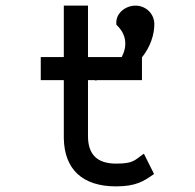

<svg xmlns="http://www.w3.org/2000/svg" viewBox="-20 -652 694 683"><path d="M528 -33 492 -105 487 -102C458 -81 453 -70 393 -70C324 -70 293 -104 293 -168V-367H320C320 -367 317 -365 317 -365C317 -365 327 -367 327 -367H485V-448C515 -485 529 -529 529 -566C529 -603 499 -632 462 -632C426 -632 390 -604 394 -566V-564L396 -562C431 -528 433 -487 413 -449H293V-632H207V-449H125V-367H207V-160C209 -50 273 11 393 11C464 11 492 -8 525 -31Z"/></svg>

Font: Charger Monospace
Style: Regular
Weight: 400
Designer: Jasper
Foundry: Cannot Into Space Fonts
Version: Version 0.980